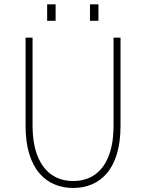

<svg xmlns="http://www.w3.org/2000/svg" viewBox="-20 -878 690 908"><path d="M326 11Q279 11 238 -6Q197 -23 166.2 -58.8Q135.5 -94.5 118.2 -150.5Q101 -206.5 101 -284V-700H134V-286Q134 -198.5 157.8 -139.8Q181.5 -81 224.5 -51.5Q267.5 -22 326 -22Q385 -22 427.8 -51.5Q470.5 -81 493.8 -139.8Q517 -198.5 517 -286V-700H550V-284Q550 -206.5 533 -150.5Q516 -94.5 485.5 -58.8Q455 -23 414.2 -6Q373.5 11 326 11ZM203 -857.5H243V-779.5H203ZM405.5 -857.5H445.5V-779.5H405.5Z"/></svg>

Font: Trispace Thin
Style: Regular
Weight: 100
Designer: Tyler Finck
Foundry: Etcetera Type Company
Version: Version 1.210